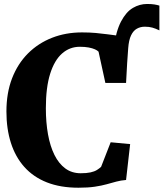

<svg xmlns="http://www.w3.org/2000/svg" viewBox="-20 -910 802 942"><path d="M597 -503 551 -573.5 537 -672.5Q549 -757.5 574 -804.8Q599 -852 632 -871.2Q665 -890.5 701.5 -890.5Q723.5 -890.5 737.2 -888.2Q751 -886 762 -882.5V-761Q743.5 -770 727.5 -774.5Q711.5 -779 690.5 -779Q669 -779 651.5 -769.2Q634 -759.5 623 -736.5Q612 -713.5 609 -673.5ZM365 11Q276.5 11 210 -15.2Q143.5 -41.5 99.5 -90.8Q55.5 -140 33.5 -209Q11.5 -278 11.5 -363Q11.5 -454 39.2 -525.8Q67 -597.5 117.2 -647.8Q167.5 -698 235 -724.5Q302.5 -751 382.5 -751Q419.5 -751 450 -748.2Q480.5 -745.5 507 -741.8Q533.5 -738 559 -735Q584.5 -732 611 -731L598.5 -503H497L463.5 -656.5Q458 -662.5 445.8 -668Q433.5 -673.5 415.2 -677Q397 -680.5 371.5 -680.5Q322 -680.5 284.5 -647.5Q247 -614.5 226 -547.8Q205 -481 205 -379Q205 -309.5 215.5 -251Q226 -192.5 247.2 -149.8Q268.5 -107 300.5 -83.5Q332.5 -60 376 -60Q405 -60 424.2 -64.2Q443.5 -68.5 455.5 -76Q467.5 -83.5 476 -91.5L523 -212L618.5 -203L598.5 -27Q573 -25 550.8 -19Q528.5 -13 503.5 -6Q478.5 1 445.2 6Q412 11 365 11Z"/></svg>

Font: Merriweather 20pt Black
Style: Regular
Weight: 900
Version: Version 2.100